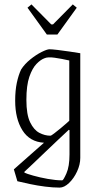

<svg xmlns="http://www.w3.org/2000/svg" viewBox="-20 -676 441 873"><path d="M251 177Q221 177 185.5 172.5Q150 168 117 161Q84 154 59 148L43 94L180 -27Q115 -31 82 -83.5Q49 -136 49 -218Q49 -264 56.5 -299.5Q64 -335 76 -360Q92 -385 118 -406Q144 -427 169 -439.5Q194 -452 205 -452Q215 -452 241.5 -449Q268 -446 297 -441.5Q326 -437 345 -434V42Q345 72 330.5 103.5Q316 135 294 156Q272 177 251 177ZM209 -59Q213 -59 226.5 -69.5Q240 -80 256 -93Q272 -106 283.5 -116.5Q295 -127 295 -127V-401Q260 -409 228.5 -413.5Q197 -418 182 -411Q165 -405 146 -385.5Q127 -366 113.5 -327Q100 -288 100 -222Q100 -155 117 -120Q134 -85 159 -72Q184 -59 209 -59ZM263 144Q268 144 282 112.5Q296 81 296 26V-84L293 -86Q275 -69 246 -42Q217 -15 186.5 14.5Q156 44 130 68.5Q104 93 91 105V109Q101 114 131 122.5Q161 131 197.5 137.5Q234 144 263 144ZM193 -519 105 -641 123 -656 213 -565H221L311 -656L329 -641L241 -519Z"/></svg>

Font: Grenze Gotisch ExtraLight
Style: Regular
Weight: 200
Designer: Renata Polastri
Foundry: Omnibus-Type
Version: Version 1.001